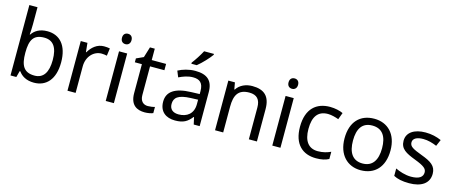

<svg xmlns="http://www.w3.org/2000/svg" viewBox="-46 -1379 4739 2002"><g transform="rotate(15 2324.0 -378.0)"><path d="M173 -575V-760H85V0H148L166 -68H173C203 -25 255 10 339 10C471 10 560 -84 560 -268C560 -452 472 -545 339 -545C255 -545 203 -510 173 -465H168C170 -487 173 -530 173 -575ZM324 -472C422 -472 469 -404 469 -269C469 -136 422 -63 326 -63C208 -63 173 -135 173 -267V-271C173 -408 210 -472 324 -472Z M950 -546C875 -546 820 -497 786 -438H782L772 -536H700V0H788V-286C788 -394 861 -466 944 -466C962 -466 985 -463 1002 -459L1013 -540C995 -544 970 -546 950 -546Z M1158 -737C1129 -737 1106 -720 1106 -681C1106 -643 1129 -625 1158 -625C1185 -625 1209 -643 1209 -681C1209 -720 1185 -737 1158 -737ZM1201 -536H1113V0H1201Z M1550 -62C1501 -62 1466 -93 1466 -158V-468H1621V-536H1466V-659H1414L1379 -545L1302 -510V-468H1378V-156C1378 -26 1451 10 1535 10C1567 10 1606 3 1625 -6V-73C1608 -67 1576 -62 1550 -62Z M2076 -756V-766H1970C1947 -721 1904 -655 1875 -618V-606H1933C1980 -642 2051 -719 2076 -756ZM1935 -545C1865 -545 1799 -524 1752 -499L1779 -433C1823 -454 1874 -474 1930 -474C2000 -474 2041 -444 2041 -355V-323L1950 -320C1775 -315 1693 -256 1693 -149C1693 -40 1765 10 1862 10C1952 10 1995 -17 2042 -76H2046L2063 0H2127V-365C2127 -490 2065 -545 1935 -545ZM1961 -259 2040 -262V-214C2040 -110 1972 -61 1882 -61C1824 -61 1784 -88 1784 -148C1784 -216 1827 -254 1961 -259Z M2551 -546C2483 -546 2417 -519 2382 -463H2377L2364 -536H2293V0H2381V-278C2381 -403 2419 -472 2538 -472C2620 -472 2658 -429 2658 -343V0H2745V-349C2745 -487 2679 -546 2551 -546Z M2956 -737C2927 -737 2904 -720 2904 -681C2904 -643 2927 -625 2956 -625C2983 -625 3007 -643 3007 -681C3007 -720 2983 -737 2956 -737ZM2999 -536H2911V0H2999Z M3384 10C3445 10 3486 0 3522 -19V-97C3485 -80 3441 -66 3383 -66C3282 -66 3230 -137 3230 -266C3230 -400 3281 -469 3388 -469C3425 -469 3472 -456 3504 -444L3531 -517C3499 -533 3444 -546 3390 -546C3246 -546 3139 -463 3139 -265C3139 -75 3241 10 3384 10Z M4115 -269C4115 -446 4013 -546 3868 -546C3714 -546 3619 -446 3619 -269C3619 -91 3723 10 3865 10C4018 10 4115 -91 4115 -269ZM3710 -269C3710 -396 3757 -472 3866 -472C3975 -472 4024 -396 4024 -269C4024 -142 3975 -63 3867 -63C3758 -63 3710 -142 3710 -269Z M4603 -148C4603 -234 4544 -269 4442 -307C4339 -346 4304 -364 4304 -409C4304 -449 4343 -474 4415 -474C4467 -474 4517 -459 4562 -440L4592 -510C4542 -532 4486 -546 4421 -546C4301 -546 4220 -495 4220 -404C4220 -316 4282 -284 4386 -244C4491 -204 4518 -180 4518 -140C4518 -92 4480 -61 4391 -61C4328 -61 4263 -83 4221 -104V-24C4262 -2 4314 10 4389 10C4520 10 4603 -44 4603 -148Z"/></g></svg>

Font: Noto Sans Sinhala UI
Style: Regular
Weight: 400
Designer: Jelle Bosma - Monotype Design Team
Foundry: Monotype Imaging Inc.
Version: Version 2.006